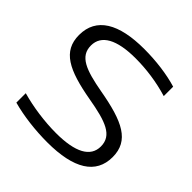

<svg xmlns="http://www.w3.org/2000/svg" viewBox="-181 -825 981 981"><g transform="rotate(45 309.5 -335.0)"><path d="M555 -579V-647C486 -668 400 -679 315 -679C131 -679 28 -619 28 -494C28 -377 118 -332 299 -300C437 -276 510 -250 510 -170C510 -95 439 -56 299 -56C216 -56 124 -69 46 -91V-23C122 -2 215 9 301 9C493 9 591 -53 591 -174C591 -293 498 -337 312 -370C180 -394 109 -420 109 -499C109 -574 181 -614 317 -614C394 -614 476 -603 555 -579Z"/></g></svg>

Font: LT Wave Light
Style: Regular
Weight: 300
Designer: Daniel Lyons
Version: Version 2.5 (Glyphs App)